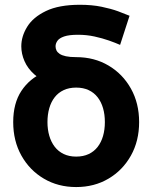

<svg xmlns="http://www.w3.org/2000/svg" viewBox="-20 -755 625 788"><path d="M34.2 -253.9Q34.2 -176.6 67.9 -116.4Q101.6 -56.2 160 -21.8Q218.4 12.7 292.6 12.7Q367 12.7 425.3 -21.8Q483.6 -56.2 517.3 -116.4Q551 -176.6 551 -253.9Q551 -331.2 517.3 -391.4Q483.6 -451.6 425.3 -486Q367 -520.5 292.6 -520.5V-395.5Q321.6 -395.5 343.7 -385.2Q365.8 -374.9 380.6 -355.9Q395.4 -336.9 402.9 -311Q410.4 -285.1 410.4 -253.9Q410.4 -222.9 402.9 -196.9Q395.4 -170.9 380.6 -151.9Q365.8 -132.9 343.7 -122.6Q321.6 -112.3 292.6 -112.3Q263.6 -112.3 241.5 -122.9Q219.3 -133.5 204.5 -152.8Q189.7 -172.1 182.3 -197.8Q174.8 -223.5 174.8 -253.9Q174.8 -285.1 182.3 -311Q189.7 -336.9 204.5 -355.9Q219.3 -374.9 241.5 -385.2Q263.6 -395.5 292.6 -395.5V-483.4Q218.4 -483.4 160 -458.2Q101.6 -433 67.9 -382.1Q34.2 -331.2 34.2 -253.9ZM308 -735.4Q221.7 -735.4 168.7 -709.8Q115.7 -684.3 91.6 -645.1Q67.4 -605.9 67.4 -564.8Q67.4 -534.3 80.5 -504.2Q93.6 -474 121.1 -449.5Q148.6 -424.9 191.2 -410.2Q233.8 -395.5 292.6 -395.5V-520.5Q267.2 -520.5 250.5 -524.1Q233.9 -527.7 224.7 -534Q215.4 -540.3 211.7 -548.2Q208 -556.2 208 -564.8Q208 -576.6 215.7 -587.5Q223.3 -598.5 243.4 -605.4Q263.4 -612.3 300.4 -612.3Q335.5 -612.3 367.9 -605.2Q400.3 -598.1 427.3 -588.6Q454.4 -579 472.9 -570.8L511.7 -690.3Q493.8 -697.9 464.9 -708.6Q435.9 -719.2 396.6 -727.3Q357.2 -735.4 308 -735.4Z"/></svg>

Font: Giphurs SC
Style: Regular
Weight: 400
Version: Version 0.920